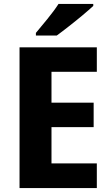

<svg xmlns="http://www.w3.org/2000/svg" viewBox="-20 -954 561 974"><path d="M471.2 -125H241.2V-309.1H455.1V-433.1H241.2V-589.8H471.2V-713.9H79.1V0H471.2ZM276.9 -934.1C262.2 -911.1 243.2 -885.7 220.2 -857.4C196.8 -829.1 177.2 -805.7 162.1 -787.1V-773.9H268.1C284.7 -786.1 305.2 -801.3 329.1 -820.3C353 -838.9 376.5 -857.9 399.4 -877C421.9 -896 439.9 -911.6 453.1 -923.8V-934.1Z"/></svg>

Font: Avrile Sans
Style: Bold
Weight: 700
Designer: Monotype Design Team, Google (font), Stefan Peev (BGR Cyrillic), Cristiano Sobral (main changes)
Foundry: The Avrile Sans Project Authors
Version: Version 3.110